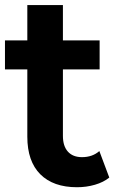

<svg xmlns="http://www.w3.org/2000/svg" viewBox="-20 -746 469 773"><path d="M290 7.8Q194.4 7.8 142.2 -44.4Q90 -96.7 90 -195.6V-466.7H0V-583.3H90V-725.6H233.3V-583.3H381.1V-466.7H233.3V-198.9Q233.3 -157.8 253.3 -135.6Q273.3 -113.3 310 -113.3Q352.2 -113.3 380 -137.8L420 -31.1Q396.7 -12.2 362.2 -2.2Q327.8 7.8 290 7.8Z"/></svg>

Font: Paperlogy 7 Bold
Style: Regular
Weight: 700
Designer: redesigned by Lee Juim, glyphs from Gmarket Sans & Montserrat
Foundry: PT&
Version: Version 1.001